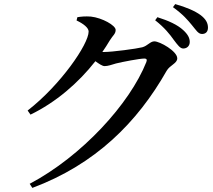

<svg xmlns="http://www.w3.org/2000/svg" viewBox="-20 -851 1040 938"><path d="M829 -656C848 -631 860 -614 875 -614C894 -614 907 -627 907 -646C907 -665 898 -683 875 -704C847 -730 803 -750 749 -767L738 -752C784 -716 810 -683 829 -656ZM917 -729C938 -704 948 -685 967 -685C985 -685 996 -696 996 -716C996 -738 986 -758 959 -778C933 -797 890 -816 836 -831L825 -816C876 -779 897 -753 917 -729ZM125 47 138 67C446 -48 651 -253 794 -505C810 -533 846 -541 846 -566C846 -601 761 -649 734 -649C714 -649 701 -627 675 -620C648 -613 529 -597 489 -597H480C493 -616 505 -634 516 -653C532 -679 545 -685 545 -705C545 -727 479 -764 424 -770C396 -772 377 -770 358 -767L354 -751C388 -735 413 -715 413 -697C413 -635 275 -435 115 -311L129 -291C253 -351 363 -446 446 -552C464 -539 480 -528 491 -528C508 -528 526 -535 547 -541C579 -549 663 -565 685 -565C695 -565 700 -561 695 -548C614 -344 380 -88 125 47Z"/></svg>

Font: Noto Serif SC SemiBold
Style: Regular
Weight: 600
Designer: Ryoko NISHIZUKA 西塚涼子 (kana & ideographs); Frank Grießhammer (Latin, Greek & Cyrillic); Wenlong ZHANG 张文龙 (bopomofo); San
Foundry: Adobe
Version: Version 2.001;hotconv 1.1.0;makeotfexe 2.6.0